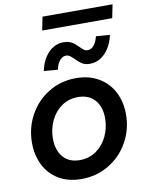

<svg xmlns="http://www.w3.org/2000/svg" viewBox="-96 -951 780 1027"><g transform="rotate(-10 294.0 -438.0)"><path d="M34.7 -228.5Q34.7 -309.6 72.5 -378.4Q110.4 -447.3 176.8 -488Q243.2 -528.8 325.7 -528.8Q397 -528.8 449.2 -497.8Q501.5 -466.8 529.1 -413.1Q556.6 -359.4 556.6 -292Q556.6 -211.4 518.6 -142.6Q480.5 -73.7 413.3 -33Q346.2 7.8 263.2 7.8Q190.4 7.8 138.7 -23.7Q86.9 -55.2 60.8 -108.9Q34.7 -162.6 34.7 -228.5ZM442.9 -290.5Q442.9 -353 410.4 -390.1Q377.9 -427.2 318.8 -427.2Q268.1 -427.2 229.5 -399.9Q190.9 -372.6 169.9 -327.4Q148.9 -282.2 148.9 -231.4Q148.9 -168.5 180.9 -130.9Q212.9 -93.3 272 -93.3Q322.3 -93.3 361.3 -120.8Q400.4 -148.4 421.6 -193.8Q442.9 -239.3 442.9 -290.5ZM293.5 -729.5Q313 -729.5 327.6 -723.9Q342.3 -718.3 351.8 -710.4Q361.3 -702.6 374 -689.9Q386.2 -677.2 395 -671.1Q403.8 -665 415 -665Q434.6 -665 449 -683.1Q463.4 -701.2 470.7 -731L545.9 -725.1Q536.6 -683.6 517.1 -653.3Q497.6 -623 471.2 -607.2Q444.8 -591.3 415 -591.3Q388.7 -591.3 372.1 -601.6Q355.5 -611.8 337.4 -630.9Q323.7 -644.5 314.9 -650.6Q306.2 -656.7 294.4 -656.7Q274.9 -656.7 260 -638.2Q245.1 -619.6 239.3 -589.8L163.6 -596.2Q172.9 -638.7 192.1 -668.7Q211.4 -698.7 237.5 -714.1Q263.7 -729.5 293.5 -729.5ZM207.5 -883.8H587.9L573.2 -811H192.9Z"/></g></svg>

Font: Reddit Sans Chocolate SemiBold
Style: Italic
Weight: 600
Italic angle: -11.25°
Designer: Stephen Hutchings
Version: Version 1.013